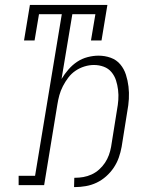

<svg xmlns="http://www.w3.org/2000/svg" viewBox="-20 -755 640 783"><path d="M282 8 283 -30H286Q303 -30 320 -33Q337 -36 353.5 -43.5Q370 -51 384 -63.5Q398 -76 408 -91Q418 -106 424 -122.5Q430 -139 433 -156L457 -306Q461 -327 462.5 -347.5Q464 -368 461.5 -388.5Q459 -409 453 -427.5Q447 -446 434.5 -461Q422 -476 403 -483Q384 -490 363 -490Q344 -490 324.5 -484Q305 -478 288 -466.5Q271 -455 258.5 -438.5Q246 -422 236.5 -403.5Q227 -385 222 -366.5Q217 -348 214 -329L160 0H56V-38H123L232 -697H139L121 -590H78L102 -735H418L394 -590H351L369 -697H275L231 -433Q243 -453 259 -471.5Q275 -490 294.5 -503Q314 -516 337 -522Q360 -528 382 -528Q408 -528 431.5 -519.5Q455 -511 470.5 -492.5Q486 -474 493.5 -450.5Q501 -427 504 -402Q507 -377 505.5 -351.5Q504 -326 499 -300L476 -156Q472 -134 464.5 -112.5Q457 -91 444 -71.5Q431 -52 413 -36Q395 -20 374 -10Q353 0 330 4Q307 8 285 8Z"/></svg>

Font: Iosevka Etoile Extralight
Style: Italic
Weight: 200
Italic angle: -9°
Designer: Belleve Invis
Foundry: Belleve Invis
Version: Version 22.1.2; ttfautohint (v1.8.4)